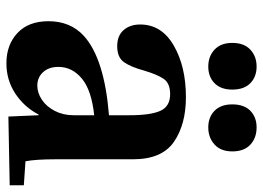

<svg xmlns="http://www.w3.org/2000/svg" viewBox="-128 -662 801 584"><g transform="rotate(90 272.0 -370.5)"><path d="M89 -225Q158 -288 331 -302V-365Q331 -429 317.5 -458.5Q304 -488 267 -488Q234 -488 220.5 -468.5Q207 -449 195 -408Q184 -368 169.5 -347.5Q155 -327 121 -327Q89 -327 72 -346.5Q55 -366 55 -397Q55 -462 119 -499Q183 -536 276 -536Q359 -536 412 -499.5Q465 -463 465 -375V-139Q465 -80 471 -48L544 -43V0L335 4L331 -88H329Q306 -44 265 -17Q224 10 173 10Q117 10 81 -23.5Q45 -57 45 -118Q45 -184 89 -225ZM241 -84Q263 -84 284 -98Q305 -112 318 -137.5Q331 -163 331 -194V-257Q255 -249 219.5 -219.5Q184 -190 184 -148Q184 -119 200 -101.5Q216 -84 241 -84ZM111 -677Q111 -713 131.5 -732Q152 -751 183 -751Q214 -751 233.5 -732Q253 -713 253 -677Q253 -642 233.5 -623Q214 -604 183 -604Q152 -604 131.5 -623Q111 -642 111 -677ZM368 -751Q400 -751 420.5 -732Q441 -713 441 -677Q441 -642 420 -623Q399 -604 368 -604Q337 -604 317.5 -623Q298 -642 298 -677Q298 -713 317.5 -732Q337 -751 368 -751Z"/></g></svg>

Font: Minipax
Style: Bold
Weight: 600
Designer: Raphaël Ronot, Igor Stepanchenko (Cyrillic)
Foundry: steppetype
Version: Version 1.002